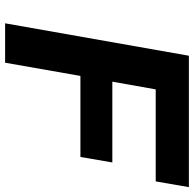

<svg xmlns="http://www.w3.org/2000/svg" viewBox="-24 -754 777 770"><g transform="rotate(90 365.0 -368.5)"><path d="M73 0 203 -737H730L707 -604H338L307 -430H631L609 -302H284L231 0Z"/></g></svg>

Font: Tomorrow SemiBold
Style: Italic
Weight: 600
Italic angle: -10°
Designer: Tony de Marco, Monica Rizzolli
Foundry: Just in Type
Version: Version 2.002